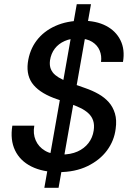

<svg xmlns="http://www.w3.org/2000/svg" viewBox="-20 -811 633 918"><path d="M192 87 347 -791H415L260 87ZM260 12Q184 12 130 -15Q76 -42 52 -92Q28 -142 39 -210H144Q137 -172 150.5 -140.5Q164 -109 195 -90.5Q226 -72 273 -72Q318 -72 350.5 -86.5Q383 -101 403 -127Q423 -153 428 -187Q432 -214 425.5 -234Q419 -254 403 -269Q387 -284 364 -295Q341 -306 313 -316Q285 -326 255 -336Q177 -362 141 -404Q105 -446 113 -511Q121 -572 155 -617Q189 -662 245 -687Q301 -712 372 -712Q440 -712 487 -687.5Q534 -663 556 -618.5Q578 -574 568 -515H463Q467 -544 456.5 -569.5Q446 -595 420.5 -611Q395 -627 355 -627Q319 -628 289.5 -615Q260 -602 242 -578.5Q224 -555 219 -522Q216 -498 223 -481Q230 -464 244.5 -452Q259 -440 280.5 -430Q302 -420 329 -410.5Q356 -401 387 -390Q422 -378 451 -361.5Q480 -345 500 -322.5Q520 -300 529.5 -268.5Q539 -237 533 -195Q526 -138 491.5 -91.5Q457 -45 398 -16.5Q339 12 260 12Z"/></svg>

Font: DM Sans 11pt Medium
Style: Italic
Weight: 500
Italic angle: -10°
Version: Version 4.004;gftools[0.9.30]